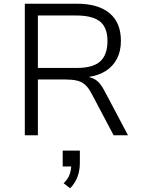

<svg xmlns="http://www.w3.org/2000/svg" viewBox="-20 -725 762 1029"><path d="M113 0V-705H394Q506 -705 567 -654.5Q628 -604 628 -506Q628 -451 607 -410.5Q586 -370 548 -345.5Q510 -321 458 -313L460 -311L466 -309Q488 -303 505 -287.5Q522 -272 540 -238L666 0H589L471 -223Q455 -254 436.5 -270.5Q418 -287 392.5 -293Q367 -299 331 -299H183V0ZM183 -361H394Q479 -361 517.5 -396.5Q556 -432 556 -505Q556 -578 515.5 -610Q475 -642 388 -642H183ZM356 284 321 257Q345 234 353.5 209Q362 184 362 157L375 167H316V82H408V148Q408 188 395.5 222Q383 256 356 284Z"/></svg>

Font: Nunito Sans 7pt Light
Style: Regular
Weight: 300
Designer: Vernon Adams
Foundry: Vernon Adams
Version: Version 3.101;gftools[0.9.27]